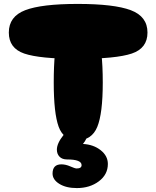

<svg xmlns="http://www.w3.org/2000/svg" viewBox="-20 -717 797 979"><path d="M376 -417Q572 -417 652 -444Q732 -471 732 -551Q732 -633 647 -665Q562 -697 376 -697Q192 -697 108.5 -665Q25 -633 25 -551Q25 -471 103.5 -444Q182 -417 376 -417ZM375 -2Q448 -2 476 -70Q504 -138 504 -296Q504 -469 476 -541.5Q448 -614 375 -614Q303 -614 278.5 -541Q254 -468 254 -296Q254 -140 279 -71Q304 -2 375 -2ZM372 242Q438 242 484 207.5Q530 173 530 119Q530 78 493.5 49Q457 20 403 17Q426 -11 426 -36Q426 -70 368 -70Q337 -70 303.5 -28Q270 14 270 46Q270 68 283.5 82Q297 96 322 96Q396 96 396 125Q396 142 371 142Q362 142 338.5 131.5Q315 121 293 121Q248 121 248 168Q248 199 282.5 220.5Q317 242 372 242Z"/></svg>

Font: Cherry Bomb
Style: Regular
Weight: 400
Designer: satsuyako
Foundry: satsuyako
Version: Version 4.0